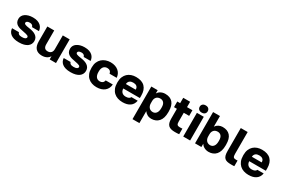

<svg xmlns="http://www.w3.org/2000/svg" viewBox="119 -2131 5463 3721"><g transform="rotate(30 2851.0 -270.5)"><path d="M279.5 13.2Q342.7 13.2 389 0.7Q435.3 -11.8 466.6 -34.2Q497.8 -56.7 514 -88.7Q530.2 -120.7 530.2 -157.5Q530.2 -199.8 513.1 -229.2Q496 -258.5 466.4 -278.2Q436.8 -297.8 398.5 -309.1Q360.2 -320.3 316.2 -326.3Q286.5 -329.8 263.7 -334.9Q240.8 -340 226.8 -345.8Q212.8 -351.7 205.7 -360Q198.5 -368.3 198.5 -378.5Q198.5 -387.3 202.9 -395.7Q207.3 -404.2 216.7 -410.5Q226 -416.8 241.5 -420.8Q257 -424.8 279.5 -424.8Q309.7 -424.8 329.6 -410.7Q349.5 -396.5 355.5 -370.5H510.2Q507.2 -402.5 494 -433.4Q480.8 -464.3 453.8 -488.8Q426.7 -513.3 384.4 -528.3Q342.2 -543.2 279.5 -543.2Q225.7 -543.2 181.7 -530.4Q137.8 -517.7 107.5 -495.8Q77.2 -474 61.3 -444.1Q45.5 -414.2 45.5 -379.5Q45.5 -334.8 61.6 -305.9Q77.7 -277 106.2 -258.5Q134.8 -240 173.9 -229.3Q213 -218.7 257.2 -211.7Q292.7 -205.5 315.7 -199.2Q338.7 -193 352.5 -186.2Q366.3 -179.3 370.9 -171.9Q375.5 -164.5 375.5 -156.2Q375.5 -144.3 370.1 -135.4Q364.7 -126.5 353.4 -119.5Q342.2 -112.5 324.2 -108.8Q306.2 -105.2 279.5 -105.2Q255.5 -105.2 238.1 -109.3Q220.7 -113.3 209.9 -120.8Q199.2 -128.3 192.8 -138.1Q186.5 -147.8 183.5 -159.5H30.5Q32.2 -124.3 47 -93Q61.8 -61.7 91.7 -37.7Q121.5 -13.7 168.1 -0.3Q214.7 13.2 279.5 13.2Z M793.3 13.2Q825.5 13.2 852.4 6.8Q879.3 0.5 900.7 -11.2Q922.2 -22.8 938.1 -38.5Q954 -54.2 964 -72.7V0H1105.7V-530H952V-220.7Q952 -199.9 946 -180Q940 -160.2 927.2 -145.6Q914.3 -131 895.4 -123.1Q876.6 -115.2 850.8 -115.2Q803.3 -115.2 781.7 -141.8Q760 -168.4 760 -220.7V-530H606V-197.2Q606 -91 654.2 -38.9Q702.5 13.2 793.3 13.2Z M1435.5 13.2Q1498.7 13.2 1545 0.7Q1591.3 -11.8 1622.6 -34.2Q1653.8 -56.7 1670 -88.7Q1686.2 -120.7 1686.2 -157.5Q1686.2 -199.8 1669.1 -229.2Q1652 -258.5 1622.4 -278.2Q1592.8 -297.8 1554.5 -309.1Q1516.2 -320.3 1472.2 -326.3Q1442.5 -329.8 1419.7 -334.9Q1396.8 -340 1382.8 -345.8Q1368.8 -351.7 1361.7 -360Q1354.5 -368.3 1354.5 -378.5Q1354.5 -387.3 1358.9 -395.7Q1363.3 -404.2 1372.7 -410.5Q1382 -416.8 1397.5 -420.8Q1413 -424.8 1435.5 -424.8Q1465.7 -424.8 1485.6 -410.7Q1505.5 -396.5 1511.5 -370.5H1666.2Q1663.2 -402.5 1650 -433.4Q1636.8 -464.3 1609.8 -488.8Q1582.7 -513.3 1540.4 -528.3Q1498.2 -543.2 1435.5 -543.2Q1381.7 -543.2 1337.7 -530.4Q1293.8 -517.7 1263.5 -495.8Q1233.2 -474 1217.3 -444.1Q1201.5 -414.2 1201.5 -379.5Q1201.5 -334.8 1217.6 -305.9Q1233.7 -277 1262.2 -258.5Q1290.8 -240 1329.9 -229.3Q1369 -218.7 1413.2 -211.7Q1448.7 -205.5 1471.7 -199.2Q1494.7 -193 1508.5 -186.2Q1522.3 -179.3 1526.9 -171.9Q1531.5 -164.5 1531.5 -156.2Q1531.5 -144.3 1526.1 -135.4Q1520.7 -126.5 1509.4 -119.5Q1498.2 -112.5 1480.2 -108.8Q1462.2 -105.2 1435.5 -105.2Q1411.5 -105.2 1394.1 -109.3Q1376.7 -113.3 1365.9 -120.8Q1355.2 -128.3 1348.8 -138.1Q1342.5 -147.8 1339.5 -159.5H1186.5Q1188.2 -124.3 1203 -93Q1217.8 -61.7 1247.7 -37.7Q1277.5 -13.7 1324.1 -0.3Q1370.7 13.2 1435.5 13.2Z M2016.5 13.2Q2071.8 13.2 2116.8 -0.7Q2161.7 -14.7 2193.9 -41.3Q2226.2 -67.8 2244.9 -105.5Q2263.7 -143.2 2267.2 -190.7H2108.5Q2101 -153.2 2076.6 -134.7Q2052.2 -116.2 2016.5 -116.2Q1992.3 -116.2 1971.5 -124.5Q1950.7 -132.8 1935.8 -151.1Q1921 -169.3 1912.8 -196.2Q1904.5 -223 1904.5 -260V-280Q1904.5 -314 1913.6 -339.7Q1922.7 -365.3 1937.3 -381.7Q1952 -398.2 1972.8 -406.5Q1993.7 -414.8 2016.5 -414.8Q2038.3 -414.8 2053.1 -410.1Q2067.8 -405.3 2079.2 -395.7Q2090.7 -386 2098 -371.9Q2105.3 -357.8 2108.5 -340H2267.2Q2264.2 -382.3 2247.3 -419Q2230.3 -455.7 2199 -483.2Q2167.7 -510.8 2122.3 -527Q2076.8 -543.2 2016.5 -543.2Q1962.7 -543.2 1912.7 -525.3Q1862.7 -507.5 1826.2 -474.2Q1789.8 -441 1768.7 -392.2Q1747.5 -343.3 1747.5 -280V-260Q1747.5 -191 1767.4 -140Q1787.3 -89 1823.4 -55.2Q1859.5 -21.3 1908.9 -4.1Q1958.3 13.2 2016.5 13.2Z M2598 13.2Q2649.5 13.2 2691.1 2.5Q2732.7 -8.2 2764.2 -30.2Q2795.7 -52.2 2815.1 -84.6Q2834.5 -117 2842.5 -159.5H2701.2Q2693.2 -136.8 2667.5 -123.7Q2641.8 -110.5 2598.4 -110.5Q2576.7 -110.5 2555.4 -116.9Q2534.2 -123.3 2518.3 -137.1Q2502.4 -151 2492.4 -172.3Q2482.3 -193.7 2480.8 -225.5H2852.5V-280.5Q2852.5 -407.8 2785.9 -475.5Q2719.3 -543.2 2587.9 -543.2Q2531.7 -543.2 2483.4 -526.3Q2435.2 -509.5 2399.8 -476.5Q2364.5 -443.5 2344 -394.8Q2323.5 -346.1 2323.5 -279.8V-259.7Q2323.5 -190.6 2344.6 -139.5Q2365.7 -88.4 2402.2 -54.4Q2438.7 -20.3 2489.4 -3.6Q2540.1 13.2 2598 13.2ZM2593 -420.5Q2614.9 -420.5 2634.8 -416Q2654.7 -411.5 2669.4 -400.4Q2684.2 -389.3 2692.8 -371.8Q2701.4 -354.4 2701.3 -325.5H2481.8Q2483.3 -351.8 2492.8 -369.9Q2502.3 -388 2517.7 -399.4Q2533 -410.8 2552.3 -415.6Q2571.6 -420.5 2593 -420.5Z M2933 200H3087V-67.2Q3101 -48.2 3117.9 -32.9Q3134.8 -17.7 3154.5 -7.3Q3174.2 3 3196.2 8.1Q3218.2 13.2 3240.2 13.2Q3292.5 13.2 3334.1 -4.3Q3375.7 -21.8 3405.9 -55.8Q3436.2 -89.8 3451.8 -141.3Q3467.5 -192.8 3467.5 -260V-280Q3467.5 -345.5 3453 -395.1Q3438.5 -444.7 3409.5 -477.7Q3380.5 -510.7 3338.5 -526.9Q3296.5 -543.2 3240.2 -543.2Q3209.8 -543.2 3183.8 -535.8Q3157.8 -528.5 3137.3 -517Q3116.7 -505.5 3101 -489.7Q3085.3 -473.8 3075.3 -457.8V-530H2933ZM3203.2 -114.2Q3179.2 -114.2 3157.8 -122.5Q3136.3 -130.8 3120.5 -148Q3104.7 -165.2 3095.8 -189.5Q3087 -213.8 3087 -244.5V-295.5Q3087 -325.3 3096.2 -347.7Q3105.3 -370 3120.6 -385.7Q3135.8 -401.3 3157.7 -408.6Q3179.5 -415.8 3203.2 -415.8Q3226.8 -415.8 3246.7 -407.5Q3266.7 -399.2 3280.9 -382.3Q3295.2 -365.5 3302.5 -340.4Q3309.8 -315.3 3309.8 -280V-260Q3309.8 -224 3301.7 -196.4Q3293.7 -168.8 3279.2 -150.8Q3264.8 -132.8 3245.2 -123.5Q3225.7 -114.2 3203.2 -114.2Z M3768 5.7Q3801.8 5.7 3822.6 4.2Q3843.3 2.7 3862.5 0.5V-124.7Q3847.5 -122.7 3832.5 -122.2Q3817.5 -121.7 3802.5 -121.7Q3781.7 -121.7 3768.2 -126.3Q3754.6 -130.8 3746.6 -141Q3738.6 -151.1 3735.3 -167Q3732 -182.8 3732 -205.2V-403.7H3852.5V-530H3732V-650H3578V-530H3513.5V-403.7H3578V-180.7Q3578 -128.9 3588.9 -93Q3599.8 -57.2 3622.9 -35.3Q3646 -13.5 3682.1 -3.9Q3718.1 5.7 3768 5.7Z M3953 0H4107V-530H3953ZM4030.5 -580Q4073.7 -580 4096.8 -602.5Q4119.8 -624.9 4119.8 -659.9Q4119.8 -694.8 4096.7 -717.8Q4073.6 -740.7 4030.5 -740.7Q3987.3 -740.7 3963.7 -718.1Q3940.2 -695.5 3940.2 -660.3Q3940.2 -625.2 3963.8 -602.6Q3987.4 -580 4030.5 -580Z M4524.7 13.2Q4576.5 13.2 4618.1 -4.3Q4659.7 -21.8 4689.9 -55.8Q4720.2 -89.8 4735.8 -141.3Q4751.5 -192.8 4751.5 -260V-280Q4751.5 -345.5 4737.6 -395.1Q4723.7 -444.7 4694.1 -477.7Q4664.5 -510.7 4622.5 -526.9Q4580.5 -543.2 4524.7 -543.2Q4479.3 -543.2 4438.8 -522.8Q4398.3 -502.3 4371 -462.8V-700H4217V0H4359.3V-72.2Q4368.8 -56.2 4384.7 -40.6Q4400.5 -25 4421.4 -13.1Q4442.3 -1.2 4468.3 6Q4494.2 13.2 4524.7 13.2ZM4487 -114.2Q4463.2 -114.2 4441.8 -122.5Q4420.3 -130.8 4404.5 -148Q4388.7 -165.2 4379.8 -189.5Q4371 -213.8 4371 -244.5V-295.5Q4371 -325.3 4380.2 -347.7Q4389.3 -370 4404.6 -385.7Q4419.8 -401.3 4441.6 -408.6Q4463.3 -415.8 4487 -415.8Q4510.7 -415.8 4530.7 -407.5Q4550.7 -399.2 4564.9 -382.3Q4579.2 -365.5 4586.5 -340.4Q4593.8 -315.3 4593.8 -280V-260Q4593.8 -224 4585.7 -196.4Q4577.7 -168.8 4563.2 -150.8Q4548.8 -132.8 4529.2 -123.5Q4509.7 -114.2 4487 -114.2Z M5022 5.7Q5033 5.7 5043.6 5.7Q5054.1 5.7 5063.7 5.3Q5073.3 5 5082 4.6Q5090.7 4.2 5097.7 2.5V-123.7Q5089.5 -122.7 5081.4 -122.2Q5073.2 -121.7 5062 -121.7Q5040.7 -121.7 5026.3 -126.3Q5012 -130.9 5004.8 -141.1Q4997.6 -151.2 4994.3 -168Q4991 -184.7 4991 -209.7V-700H4837V-187Q4837 -127.5 4847.8 -90.1Q4858.7 -52.7 4881.4 -31.5Q4904.1 -10.4 4939.2 -2.3Q4974.3 5.7 5022 5.7Z M5417 13.2Q5468.5 13.2 5510.1 2.5Q5551.7 -8.2 5583.2 -30.2Q5614.7 -52.2 5634.1 -84.6Q5653.5 -117 5661.5 -159.5H5520.2Q5512.2 -136.8 5486.5 -123.7Q5460.8 -110.5 5417.4 -110.5Q5395.7 -110.5 5374.4 -116.9Q5353.2 -123.3 5337.3 -137.1Q5321.4 -151 5311.4 -172.3Q5301.3 -193.7 5299.8 -225.5H5671.5V-280.5Q5671.5 -407.8 5604.9 -475.5Q5538.3 -543.2 5406.9 -543.2Q5350.7 -543.2 5302.4 -526.3Q5254.2 -509.5 5218.8 -476.5Q5183.5 -443.5 5163 -394.8Q5142.5 -346.1 5142.5 -279.8V-259.7Q5142.5 -190.6 5163.6 -139.5Q5184.7 -88.4 5221.2 -54.4Q5257.7 -20.3 5308.4 -3.6Q5359.1 13.2 5417 13.2ZM5412 -420.5Q5433.9 -420.5 5453.8 -416Q5473.7 -411.5 5488.4 -400.4Q5503.2 -389.3 5511.8 -371.8Q5520.4 -354.4 5520.3 -325.5H5300.8Q5302.3 -351.8 5311.8 -369.9Q5321.3 -388 5336.7 -399.4Q5352 -410.8 5371.3 -415.6Q5390.6 -420.5 5412 -420.5Z"/></g></svg>

Font: Golos Text VF
Style: Regular
Weight: 400
Designer: A.Korolkova, Vitaly Kuzmin
Foundry: ParaType Ltd
Version: Version 2.005